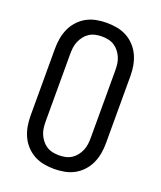

<svg xmlns="http://www.w3.org/2000/svg" viewBox="-139 -831 778 928"><g transform="rotate(20 250.0 -367.5)"><path d="M250 8Q223 8 196.5 3Q170 -2 147 -14.5Q124 -27 105.5 -47Q87 -67 76 -91.5Q65 -116 60.5 -142Q56 -168 56 -195V-540Q56 -567 60.5 -593Q65 -619 76 -643.5Q87 -668 105.5 -688Q124 -708 147 -720.5Q170 -733 196.5 -738Q223 -743 250 -743Q277 -743 303.5 -738Q330 -733 353 -720.5Q376 -708 394.5 -688Q413 -668 424 -643.5Q435 -619 439.5 -593Q444 -567 444 -540V-195Q444 -168 439.5 -142Q435 -116 424 -91.5Q413 -67 394.5 -47Q376 -27 353 -14.5Q330 -2 303.5 3Q277 8 250 8ZM250 -62Q267 -62 283.5 -65.5Q300 -69 314 -78Q328 -87 338.5 -100.5Q349 -114 355.5 -129.5Q362 -145 364 -161.5Q366 -178 366 -195V-540Q366 -557 364 -573.5Q362 -590 355.5 -605.5Q349 -621 338.5 -634.5Q328 -648 314 -657Q300 -666 283.5 -669.5Q267 -673 250 -673Q233 -673 216.5 -669.5Q200 -666 186 -657Q172 -648 161.5 -634.5Q151 -621 144.5 -605.5Q138 -590 136 -573.5Q134 -557 134 -540V-195Q134 -178 136 -161.5Q138 -145 144.5 -129.5Q151 -114 161.5 -100.5Q172 -87 186 -78Q200 -69 216.5 -65.5Q233 -62 250 -62Z"/></g></svg>

Font: Iosevka SS18
Style: Regular
Weight: 400
Monospace: yes
Designer: Belleve Invis
Foundry: Belleve Invis
Version: Version 25.1.1; ttfautohint (v1.8.4)